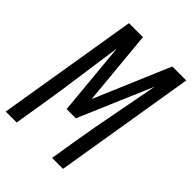

<svg xmlns="http://www.w3.org/2000/svg" viewBox="-217 -839 943 943"><g transform="rotate(45 254.5 -367.5)"><path d="M-5 0 116 -735H213L250 -342L417 -735H514L393 0H317L341 -147Q360 -261 382.5 -375.5Q405 -490 426 -604L262 -220H198L162 -604Q145 -490 129.5 -375.5Q114 -261 95 -147L71 0Z"/></g></svg>

Font: Iosevka
Style: Italic
Weight: 400
Italic angle: -9°
Monospace: yes
Designer: Belleve Invis
Foundry: Belleve Invis
Version: Version 32.5.0; ttfautohint (v1.8.4)